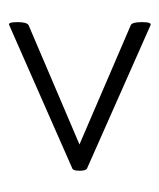

<svg xmlns="http://www.w3.org/2000/svg" viewBox="18 -414 370 447"><g transform="rotate(-90 203.5 -190.0)"><path d="M376 -335Q376 -313 369 -309L76 -184V-197L369 -71Q376 -68 376 -45Q376 -22 369 -25L35 -173Q30 -176 30 -190Q30 -205 35 -207L369 -354Q376 -358 376 -335Z"/></g></svg>

Font: Cormorant Infant SemiBold
Style: Italic
Weight: 600
Italic angle: -10°
Designer: Christian Thalmann (Catharsis Fonts)
Foundry: Catharsis Fonts
Version: Version 4.000